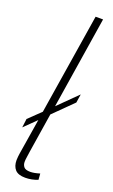

<svg xmlns="http://www.w3.org/2000/svg" viewBox="-148 -775 485 821"><g transform="rotate(20 94.5 -365.0)"><path d="M2 -188 7 -228 62 -281 135 -740H169L103 -321L189 -406L183 -367L96 -281L68 -103Q66 -87 64 -75Q62 -63 62 -53Q62 -40 69.5 -30.5Q77 -21 99 -21Q116 -21 142 -29L144 -1Q116 10 87 10Q55 10 41 -5.5Q27 -21 27 -48Q27 -56 28 -64.5Q29 -73 30 -80L56 -241Z"/></g></svg>

Font: Georama SemiCondensed ExtraLight
Style: Italic
Weight: 200
Width: 4
Italic angle: -9°
Designer: Jean-Baptiste Levee
Foundry: Production Type
Version: Version 1.000